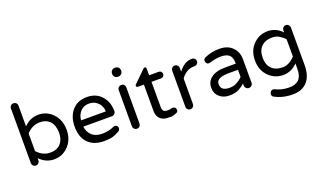

<svg xmlns="http://www.w3.org/2000/svg" viewBox="-77 -1056 2881 1717"><g transform="rotate(-20 1363.5 -198.0)"><path d="M135.7 -355.5Q195.3 -416 272.9 -416Q350.6 -416 405.3 -361.3Q465.8 -300.8 466.8 -204.1Q466.8 -106.4 405.3 -45.9Q348.6 8.8 272 8.3Q195.3 7.8 135.7 -52.7V-32.2Q135.7 -17.6 125.5 -6.8Q115.2 3.9 99.6 3.9Q84 3.9 73.7 -6.8Q63.5 -17.6 63.5 -32.2V-551.8Q63.5 -567.4 73.7 -577.6Q84 -587.9 99.6 -587.9Q115.2 -587.9 125.5 -577.6Q135.7 -567.4 135.7 -551.8ZM135.7 -120.1Q190.4 -59.6 262.7 -60.5Q354.5 -60.5 384.8 -141.6Q394.5 -168.9 393.6 -204.1Q393.6 -272.5 357.4 -311.5Q322.3 -347.7 262.7 -347.7Q190.4 -347.7 135.7 -288.1Z M857.4 -80.1Q871.1 -86.9 881.8 -87.4Q892.6 -87.9 901.9 -79.1Q911.1 -70.3 911.1 -59.6Q911.1 -38.1 894 -29.3Q877 -20.5 863.3 -13.7Q849.6 -6.8 834 -2Q797.9 7.8 750 7.8Q651.4 7.8 597.2 -47.4Q543 -102.5 543 -204.1Q543 -292 588.9 -350.6Q640.6 -416 734.4 -416Q824.2 -416 876 -355.5Q924.8 -298.8 924.8 -213.9Q924.8 -199.2 914.6 -188.5Q904.3 -177.7 888.7 -177.7H616.2Q623 -124 657.7 -92.3Q692.4 -60.5 753.4 -60.5Q814.5 -60.5 857.4 -80.1ZM734.4 -354.5Q663.1 -354.5 630.9 -291Q619.1 -268.6 616.2 -237.3H852.5Q849.6 -293.9 810.5 -327.1Q779.3 -354.5 734.4 -354.5Z M1097.7 -375V-32.2Q1097.7 -17.6 1087.9 -6.8Q1078.1 3.9 1062.5 3.9Q1046.9 3.9 1036.1 -6.8Q1025.4 -17.6 1025.4 -32.2V-375Q1025.4 -391.6 1036.1 -401.9Q1046.9 -412.1 1062.5 -412.1Q1078.1 -412.1 1087.9 -401.9Q1097.7 -391.6 1097.7 -375ZM1105.5 -532.2Q1105.5 -514.6 1093.8 -502.9Q1082 -491.2 1064.5 -491.2H1059.6Q1042 -491.2 1030.8 -502.9Q1019.5 -514.6 1019.5 -532.2V-535.2Q1019.5 -552.7 1031.2 -564.5Q1043 -576.2 1059.6 -576.2H1064.5Q1082 -576.2 1093.8 -564.5Q1105.5 -552.7 1105.5 -535.2Z M1439.5 -7.8Q1405.3 7.8 1380.9 7.8Q1356.4 7.8 1336.4 5.4Q1316.4 2.9 1297.9 -7.8Q1253.9 -33.2 1253.9 -97.7V-345.7H1197.3Q1182.6 -345.7 1181.6 -361.3Q1181.6 -368.2 1189.5 -374L1297.9 -480.5Q1304.7 -487.3 1311.5 -487.8Q1318.4 -488.3 1322.3 -483.4Q1326.2 -478.5 1326.2 -471.7V-408.2H1417Q1430.7 -408.2 1439.5 -399.4Q1448.2 -390.6 1448.2 -377Q1448.2 -363.3 1439.5 -354.5Q1430.7 -345.7 1417 -345.7H1326.2V-103.5Q1326.2 -73.2 1344.7 -62.5Q1354.5 -56.6 1376 -56.6Q1397.5 -56.6 1406.7 -60.1Q1416 -63.5 1426.8 -63.5Q1437.5 -63.5 1446.3 -55.2Q1455.1 -46.9 1455.1 -30.8Q1455.1 -14.6 1439.5 -7.8Z M1606.4 -340.8Q1663.1 -416 1732.4 -416H1736.3Q1751 -416 1761.2 -405.8Q1771.5 -395.5 1771.5 -379.9Q1771.5 -364.3 1760.7 -355Q1750 -345.7 1734.4 -345.7H1730.5Q1690.4 -345.7 1659.2 -326.2Q1627.9 -306.6 1606.4 -275.4V-32.2Q1606.4 -17.6 1595.7 -6.8Q1585 3.9 1570.3 3.9Q1555.7 3.9 1544.9 -6.8Q1534.2 -17.6 1534.2 -32.2V-375Q1534.2 -389.6 1544.4 -400.9Q1554.7 -412.1 1570.3 -412.1Q1585 -412.1 1595.7 -401.4Q1606.4 -390.6 1606.4 -375Z M1857.4 -387.7Q1924.8 -417 1997.1 -416Q2078.1 -416 2123 -366.2Q2163.1 -323.2 2164.1 -258.8V-32.2Q2164.1 -17.6 2152.8 -6.8Q2141.6 3.9 2126 3.9Q2111.3 3.9 2100.6 -6.8Q2089.8 -17.6 2089.8 -32.2V-52.7Q2068.4 -30.3 2032.2 -11.2Q1996.1 7.8 1940.4 7.8Q1884.8 7.8 1847.7 -24.4Q1809.6 -57.6 1809.6 -111.3Q1809.6 -170.9 1854.5 -205.1Q1903.3 -242.2 1993.2 -241.2H2089.8V-248Q2089.8 -301.8 2064 -324.2Q2038.1 -346.7 1983.4 -346.7Q1937.5 -346.7 1877 -328.1Q1871.1 -326.2 1862.8 -326.2Q1854.5 -326.2 1845.7 -334.5Q1836.9 -342.8 1836.4 -360.8Q1835.9 -378.9 1857.4 -387.7ZM1882.8 -120.1Q1882.8 -55.7 1967.8 -56.6Q2004.9 -56.6 2037.6 -74.7Q2070.3 -92.8 2089.8 -115.2V-182.6H2003.9Q1947.3 -182.6 1915 -168.5Q1882.8 -154.3 1882.8 -120.1Z M2591.8 -355.5V-375Q2591.8 -389.6 2602.1 -400.9Q2612.3 -412.1 2627 -412.1Q2641.6 -412.1 2652.8 -401.4Q2664.1 -390.6 2664.1 -375V-17.6Q2664.1 84 2615.2 138.2Q2566.4 192.4 2476.6 192.4Q2380.9 192.4 2304.7 150.4Q2291 141.6 2291 126Q2291 110.4 2300.3 100.1Q2309.6 89.8 2319.3 89.8Q2329.1 89.8 2336.9 92.8Q2397.5 123 2468.8 123Q2591.8 123 2591.8 -6.8V-60.5Q2535.2 0 2455.1 0Q2378.9 0 2324.2 -51.8Q2260.7 -110.4 2260.7 -208Q2260.7 -306.6 2324.2 -365.2Q2378.9 -417 2457 -416.5Q2535.2 -416 2591.8 -355.5ZM2591.8 -291Q2569.3 -314.5 2540.5 -332Q2511.7 -349.6 2476.6 -349.6Q2441.4 -349.6 2416.5 -340.8Q2391.6 -332 2373 -314.5Q2334 -277.3 2334 -208Q2334 -104.5 2416 -75.2Q2441.4 -66.4 2476.6 -66.4Q2535.2 -66.4 2591.8 -126Z"/></g></svg>

Font: NTR
Style: Regular
Weight: 400
Designer: Purushoth Kumar Guthula
Foundry: Silicon Andhra, USA.
Version: Version 1.0.5; ttfautohint (v1.2.25-373a) -l 7 -r 28 -G 50 -